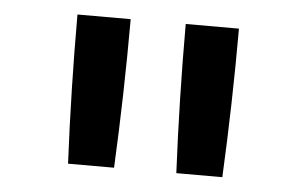

<svg xmlns="http://www.w3.org/2000/svg" viewBox="-35 -819 670 424"><g transform="rotate(5 300.0 -607.0)"><path d="M369 -442Q365 -524 363 -606.5Q361 -689 361 -772H479Q479 -689 477 -606.5Q475 -524 471 -442ZM129 -442Q125 -524 123 -606.5Q121 -689 121 -772H239Q239 -689 237 -606.5Q235 -524 231 -442Z"/></g></svg>

Font: Iosevka Custom SmBdEx
Style: Regular
Weight: 600
Width: 7
Monospace: yes
Designer: Belleve Invis
Foundry: Belleve Invis
Version: Version 11.2.4; ttfautohint (v1.8.4)